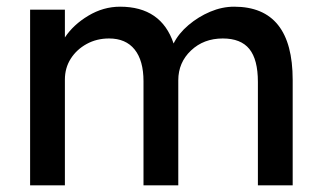

<svg xmlns="http://www.w3.org/2000/svg" viewBox="-20 -554 961 574"><path d="M70 0V-525H174V-442Q199 -480 244 -507Q289 -534 339 -534Q462 -534 499 -424Q514 -454 543.5 -479Q573 -504 608.5 -519Q644 -534 680 -534Q855 -534 855 -315V0H751V-309Q751 -376 725.5 -407.5Q700 -439 646 -439Q589 -439 551 -403Q513 -367 513 -314V0H409V-311Q409 -373 382.5 -406Q356 -439 306 -439Q269 -439 239 -422.5Q209 -406 191.5 -378.5Q174 -351 174 -316V0Z"/></svg>

Font: Readex Pro
Style: Regular
Weight: 400
Designer: Bonnie Shaver-Troup, Thomas Jockin
Foundry: Lexend
Version: Version 1.204; ttfautohint (v1.8.4.7-5d5b)